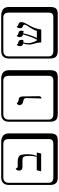

<svg xmlns="http://www.w3.org/2000/svg" viewBox="1116 -1910 1006 3279"><g transform="rotate(-90 1619.5 -271.0)"><path d="M497.1 -472.2Q534.2 -472.2 558.6 -463.6Q583 -455.1 595.9 -444.1Q608.9 -433.1 615.5 -407Q622.1 -380.9 623 -360.8Q624 -340.8 624 -298.8Q624 -192.9 591.8 -147H653.8L636.2 -71.8H333L351.1 -147H581.1Q596.2 -215.8 596.2 -264.2Q596.2 -348.1 581.5 -369.6Q566.9 -391.1 519 -391.1H402.8Q376 -391.1 360.6 -406Q345.2 -420.9 345.2 -444.8Q345.2 -460 348.6 -471.9Q352.1 -483.9 357.4 -490Q362.8 -496.1 368.4 -500Q374 -503.9 377.4 -504.9L380.9 -505.9Q388.7 -471.7 417 -472.2ZM229 -717.8Q184.1 -717.8 160.2 -693.8Q136.2 -669.9 136.2 -625V53.2Q136.2 136.2 229 136.2H800.8Q845.7 136.2 864.7 117.2Q883.8 98.1 883.8 53.2V-625Q883.8 -717.8 800.8 -717.8ZM980 84Q980 152.8 953.4 182.4Q926.8 211.9 860.8 211.9H229Q161.1 211.9 130.6 181.4Q100.1 150.9 100.1 84V-625Q100.1 -687 134 -720.5Q168 -753.9 229 -753.9H831.1Q900.9 -753.9 940.4 -721.9Q980 -689.9 980 -625Z M1576.7 -64.9 1583.5 -320.8Q1583.5 -350.6 1570.6 -362.3Q1557.6 -374 1525.4 -378.9Q1497.6 -383.8 1480 -400.4Q1462.4 -417 1462.4 -439.9Q1462.4 -459 1471.9 -470.9Q1481.4 -482.9 1491.2 -485.4L1500.5 -487.8Q1504.4 -465.8 1546.4 -458Q1571.3 -454.1 1583 -449.5Q1594.7 -444.8 1603.3 -427Q1611.8 -409.2 1611.8 -374L1615.7 -106.9Q1615.7 -89.8 1605.7 -79.3Q1595.7 -68.8 1585.9 -66.9ZM1308.6 -717.8Q1263.7 -717.8 1239.7 -693.8Q1215.8 -669.9 1215.8 -625V53.2Q1215.8 136.2 1308.6 136.2H1880.4Q1925.3 136.2 1944.3 117.2Q1963.4 98.1 1963.4 53.2V-625Q1963.4 -717.8 1880.4 -717.8ZM2059.6 84Q2059.6 152.8 2033 182.4Q2006.3 211.9 1940.4 211.9H1308.6Q1240.7 211.9 1210.2 181.4Q1179.7 150.9 1179.7 84V-625Q1179.7 -687 1213.6 -720.5Q1247.6 -753.9 1308.6 -753.9H1910.6Q1980.5 -753.9 2020 -721.9Q2059.6 -689.9 2059.6 -625Z M2881.3 -409.2Q2881.3 -382.3 2863.3 -344.2Q2845.2 -306.2 2823.2 -271Q2801.3 -235.8 2780.3 -180.9Q2759.3 -126 2754.4 -69.8H2534.2Q2532.2 -82 2531.2 -103.5Q2530.3 -125 2527.3 -133.8Q2523.4 -150.9 2516.8 -175Q2510.3 -199.2 2506.8 -212.6Q2503.4 -226.1 2500.2 -243.7Q2497.1 -261.2 2497.1 -276.9Q2497.1 -321.8 2516.1 -377Q2470.2 -390.1 2470.2 -428.2Q2470.2 -452.1 2477.3 -467Q2484.4 -481.9 2491.2 -485.4L2498 -488.8Q2502 -474.6 2510 -469.2Q2518.1 -463.9 2542 -460Q2578.1 -452.1 2578.1 -402.8Q2578.1 -388.7 2575.2 -377Q2564 -377 2551.5 -376Q2539.1 -375 2533.2 -375Q2521 -325.2 2521 -289.1Q2521 -234.9 2567.4 -145H2582Q2627.9 -230 2670.4 -378.9Q2624.5 -395 2624 -432.1Q2624 -456.1 2631.6 -470Q2639.2 -483.9 2646 -486.3L2653.3 -488.8Q2654.3 -481.9 2656.7 -477.1Q2659.2 -472.2 2663.6 -469.5Q2668 -466.8 2670.7 -465.8Q2673.3 -464.8 2679.2 -463.4Q2685.1 -461.9 2686 -461.9Q2718.8 -454.6 2728 -438.5Q2734.4 -426.8 2734.4 -409.2Q2734.4 -393.1 2725.1 -369.1Q2710.9 -377.9 2689 -377.9Q2661.1 -249 2610.4 -145H2730Q2754.9 -221.2 2818.4 -309.1Q2837.4 -337.9 2837.4 -356Q2837.4 -376 2812 -382.8Q2775.9 -396 2776.4 -426.8Q2776.4 -443.8 2779.3 -456.5Q2782.2 -469.2 2786.6 -475.1Q2791 -481 2795.7 -484.4Q2800.3 -487.8 2803.2 -488.3L2806.2 -488.8Q2807.1 -481.9 2811 -476.6Q2814.9 -471.2 2817.1 -469.5Q2819.3 -467.8 2827.1 -464.8Q2835 -461.9 2835.9 -461.9L2841.3 -460.4Q2846.2 -459 2848.1 -458Q2850.1 -457 2855.2 -454.6Q2860.4 -452.1 2863.3 -450.2Q2866.2 -448.2 2870.1 -443.6Q2874 -439 2876.2 -434.6Q2878.4 -430.2 2879.9 -423.6Q2881.3 -417 2881.3 -409.2ZM2388.2 -717.8Q2343.3 -717.8 2319.3 -693.8Q2295.4 -669.9 2295.4 -625V53.2Q2295.4 136.2 2388.2 136.2H2960Q3004.9 136.2 3023.9 117.2Q3043 98.1 3043 53.2V-625Q3043 -717.8 2960 -717.8ZM3139.2 84Q3139.2 152.8 3112.5 182.4Q3085.9 211.9 3020 211.9H2388.2Q2320.3 211.9 2289.8 181.4Q2259.3 150.9 2259.3 84V-625Q2259.3 -687 2293.2 -720.5Q2327.1 -753.9 2388.2 -753.9H2990.2Q3060.1 -753.9 3099.6 -721.9Q3139.2 -689.9 3139.2 -625Z"/></g></svg>

Font: Linux Biolinum Keyboard
Style: Regular
Weight: 700
Designer: Philipp H. Poll
Foundry: Philipp H. Poll
Version: Version 0.6.1 ; ttfautohint (v0.9)